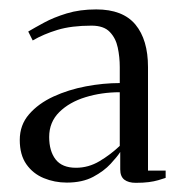

<svg xmlns="http://www.w3.org/2000/svg" viewBox="-20 -828 386 408"><path d="M268.5 -439.5Q253 -439.5 244.2 -446.2Q235.5 -453 235.5 -468V-505Q229.5 -495.5 215.2 -480Q201 -464.5 178 -452.2Q155 -440 122 -440Q96 -440 73 -449.5Q50 -459 36 -479Q22 -499 22 -530.5Q22 -562.5 41.8 -585.2Q61.5 -608 93.5 -622.8Q125.5 -637.5 162.5 -644.5Q199.5 -651.5 234.5 -651.5V-685.5Q234.5 -707 230.2 -727Q226 -747 213.2 -760.2Q200.5 -773.5 174.5 -773.5Q132 -773.5 102.2 -764.5Q72.5 -755.5 49.5 -742L40 -761Q53.5 -769 73.8 -780Q94 -791 121.8 -799.5Q149.5 -808 184.5 -808Q241 -808 267.8 -775.8Q294.5 -743.5 294.5 -685.5V-465.5H332V-450Q324.5 -447.5 316 -445Q307.5 -442.5 296 -441Q284.5 -439.5 268.5 -439.5ZM141.5 -471.5Q168 -471.5 191.5 -485.5Q215 -499.5 234.5 -518V-632Q196 -632 161.8 -621.5Q127.5 -611 106 -589.8Q84.5 -568.5 84.5 -537Q84.5 -507 98.2 -489.2Q112 -471.5 141.5 -471.5Z"/></svg>

Font: Merriweather 144pt Light
Style: Regular
Weight: 300
Version: Version 2.100